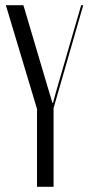

<svg xmlns="http://www.w3.org/2000/svg" viewBox="-20 -719 343 739"><path d="M70.1 -699H2.5L122.5 -299.5V0H186.2V-303.1L300.4 -699H292.4L194.6 -362L183.9 -322.6H181.9L170 -362Z"/></svg>

Font: Moniqa Black
Style: Regular
Weight: 900
Designer: Rajesh Rajput
Foundry: Rajesh Rajput
Version: Version 1.000